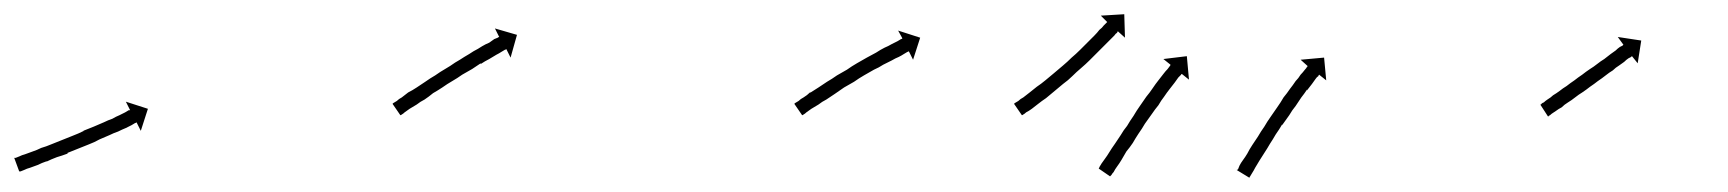

<svg xmlns="http://www.w3.org/2000/svg" viewBox="-22 -228 2430 270"><path d="M0 -6Q2 -7 5 -8Q9 -10 13 -11Q18 -13 24 -15Q30 -17 36 -20Q43 -22 50 -25Q58 -28 65 -31Q73 -34 80 -37Q88 -40 96 -44H95Q103 -47 110 -50Q117 -53 124 -56Q130 -59 136 -61Q141 -64 146 -66Q150 -68 154 -70Q157 -72 159 -73Q160 -73 161 -73L155 -85L186 -75L176 -44L170 -56Q169 -55 168 -55Q166 -54 163 -52Q159 -50 155 -48Q150 -46 144 -43Q138 -41 132 -38Q125 -35 118 -32Q111 -28 103 -25Q96 -22 88 -19Q80 -16 73 -13V-12Q65 -9 58 -7Q50 -4 44 -1H43Q37 1 31 4Q25 6 20 8Q16 9 12 11Q9 12 7 13Q6 13 5 13L-2 -6Q-1 -6 0 -6Z M531 -83Q533 -84 536 -86Q539 -89 543 -91Q547 -94 552 -98Q558 -101 564 -105Q570 -109 576 -113Q583 -118 590 -122Q597 -127 604 -131Q611 -135 618 -140Q625 -144 631 -148Q638 -152 644 -156Q650 -159 656 -163Q661 -166 666 -168Q670 -171 673 -173Q676 -174 678 -175Q679 -176 680 -176L674 -188L705 -179L696 -147L690 -159Q689 -158 688 -158Q686 -157 683 -155Q680 -153 676 -151Q671 -148 666 -145Q660 -142 654 -138V-139Q648 -135 642 -131Q635 -127 628 -123Q621 -118 614 -114Q607 -110 600 -105Q594 -101 587 -97Q581 -92 575 -88Q569 -85 564 -81Q559 -78 554 -75Q550 -72 547 -70Q545 -68 543 -67Q542 -66 541 -66L530 -82Q530 -82 531 -83Z M1096 -83Q1098 -84 1101 -86Q1104 -89 1108 -91Q1113 -94 1117 -98H1118Q1123 -101 1129 -105Q1135 -109 1141 -113Q1148 -117 1155 -122Q1162 -126 1169 -130Q1176 -135 1183 -139Q1190 -143 1197 -147Q1204 -151 1210 -154Q1216 -158 1222 -161Q1227 -163 1232 -166Q1236 -168 1240 -170Q1243 -172 1245 -173Q1246 -173 1247 -174L1241 -185L1272 -175L1262 -144L1256 -156Q1255 -155 1254 -155Q1252 -154 1249 -152Q1246 -150 1242 -148Q1237 -146 1232 -143Q1226 -140 1220 -137Q1214 -133 1207 -130Q1200 -126 1193 -122Q1186 -118 1179 -113Q1172 -109 1165 -105Q1159 -101 1152 -96Q1146 -92 1140 -88Q1134 -85 1129 -81Q1124 -78 1119 -75Q1115 -72 1112 -70Q1110 -68 1108 -67Q1107 -66 1106 -66L1095 -82Q1095 -82 1096 -83Z M1405 -83Q1407 -84 1410 -86Q1413 -89 1417 -91Q1421 -94 1426 -98Q1426 -98 1426 -98Q1426 -98 1426 -98Q1426 -98 1426 -98Q1426 -98 1426 -98Q1431 -102 1436 -106Q1436 -106 1436 -106Q1436 -106 1436 -106Q1436 -106 1436 -106Q1436 -106 1436 -106Q1442 -110 1448 -115Q1448 -115 1448 -115Q1448 -115 1448 -115Q1448 -115 1448 -115Q1448 -115 1448 -115Q1454 -120 1460 -125Q1460 -125 1460 -125Q1460 -125 1460 -125Q1460 -125 1460 -125Q1460 -125 1460 -125Q1467 -131 1473 -136Q1473 -136 1473 -136Q1473 -136 1473 -136Q1473 -136 1473 -136Q1473 -136 1473 -136Q1479 -141 1485 -147Q1485 -147 1485 -147Q1485 -147 1485 -147Q1485 -147 1485 -147Q1485 -147 1485 -147Q1491 -152 1497 -158Q1497 -158 1497 -158Q1497 -158 1497 -158Q1497 -158 1497 -158Q1497 -158 1497 -158Q1502 -163 1507 -168Q1507 -168 1507 -168Q1507 -168 1507 -168Q1507 -168 1507 -168Q1507 -168 1507 -168Q1512 -173 1517 -178Q1521 -182 1524 -186Q1528 -189 1530 -192Q1532 -194 1534 -196Q1535 -197 1535 -197L1526 -206L1559 -208L1560 -175L1550 -184Q1549 -183 1549 -182Q1547 -181 1545 -178Q1542 -175 1539 -172Q1535 -168 1531 -164Q1526 -159 1521 -154Q1521 -154 1521 -154Q1521 -154 1521 -154Q1521 -154 1521 -154Q1521 -154 1521 -154Q1516 -149 1510 -143Q1510 -143 1510 -143Q1510 -143 1510 -143Q1510 -143 1510 -143Q1510 -143 1510 -143Q1505 -138 1498 -132Q1498 -132 1498 -132Q1498 -132 1498 -132Q1498 -132 1498 -132Q1498 -132 1498 -132Q1492 -127 1486 -121Q1486 -121 1486 -121Q1486 -121 1486 -121Q1486 -121 1486 -121Q1486 -121 1486 -121Q1480 -115 1473 -110Q1473 -110 1473 -110Q1473 -110 1473 -110Q1473 -110 1473 -110Q1473 -110 1473 -110Q1467 -105 1461 -100Q1461 -100 1461 -100Q1461 -100 1461 -100Q1461 -100 1461 -100Q1461 -100 1461 -100Q1455 -95 1449 -90Q1449 -90 1449 -90Q1449 -90 1449 -90Q1449 -90 1449 -90Q1449 -90 1449 -90Q1443 -86 1438 -82Q1438 -82 1438 -82Q1438 -82 1438 -82Q1438 -82 1438 -82Q1438 -82 1438 -82Q1433 -78 1429 -75Q1425 -72 1421 -70Q1419 -68 1417 -67Q1416 -66 1415 -66L1404 -82Q1404 -82 1405 -83ZM1524 7Q1525 5 1527 2Q1529 -1 1532 -5Q1535 -9 1538 -14Q1541 -19 1546 -26Q1550 -32 1554 -38Q1558 -45 1563 -51Q1567 -58 1572 -65Q1576 -72 1581 -79Q1586 -86 1590 -92Q1595 -98 1599 -104Q1603 -110 1607 -115Q1611 -120 1614 -124Q1617 -128 1620 -131Q1622 -134 1623 -135Q1624 -136 1624 -137L1614 -145L1647 -149L1650 -116L1640 -124Q1639 -124 1639 -123Q1637 -121 1635 -119Q1633 -116 1630 -112Q1627 -108 1623 -103Q1619 -98 1615 -92Q1611 -87 1607 -80Q1602 -74 1598 -68Q1593 -61 1588 -54Q1584 -47 1579 -40Q1575 -34 1571 -27Q1567 -21 1562 -15Q1558 -8 1555 -3Q1552 2 1549 6Q1546 10 1544 14Q1542 16 1541 18Q1540 19 1539 20L1523 9Q1524 8 1524 7ZM1719 10Q1720 8 1721 5Q1723 1 1726 -3Q1729 -7 1732 -12Q1735 -18 1739 -24Q1743 -30 1747 -36Q1751 -43 1756 -50Q1760 -57 1765 -64Q1770 -71 1774 -77Q1779 -84 1783 -91Q1788 -97 1792 -103Q1796 -108 1800 -114Q1804 -118 1807 -123Q1810 -126 1813 -130Q1815 -132 1816 -134Q1817 -135 1817 -135L1807 -144L1840 -147L1843 -115L1833 -123Q1832 -122 1832 -121Q1830 -120 1828 -117Q1826 -114 1823 -110Q1820 -106 1816 -101V-102Q1812 -96 1808 -91Q1804 -85 1800 -79Q1795 -73 1791 -66Q1786 -59 1781 -52V-53Q1777 -46 1772 -39Q1768 -32 1764 -26Q1760 -19 1756 -13Q1752 -7 1749 -2Q1746 3 1743 8Q1741 12 1739 15Q1737 18 1736 20Q1735 21 1735 22L1717 11Q1718 11 1719 10Z M2145 -81Q2146 -83 2149 -84Q2151 -86 2154 -88Q2159 -91 2162 -94Q2167 -97 2171 -100Q2176 -104 2181 -107Q2186 -111 2192 -115Q2197 -119 2203 -123Q2208 -127 2214 -131Q2219 -134 2224 -138Q2229 -142 2234 -145Q2239 -149 2243 -152Q2247 -155 2250 -157Q2253 -160 2256 -162Q2258 -163 2260 -164Q2260 -165 2261 -165L2253 -176L2286 -171L2281 -139L2273 -149Q2272 -149 2272 -148Q2270 -147 2268 -146Q2265 -144 2262 -141Q2259 -139 2255 -136Q2250 -133 2246 -129Q2241 -126 2236 -122Q2231 -118 2225 -114Q2220 -110 2214 -106Q2209 -102 2203 -98Q2198 -95 2193 -91Q2188 -87 2183 -84Q2178 -81 2174 -77Q2170 -75 2166 -72Q2163 -70 2160 -68Q2158 -66 2156 -65Q2156 -65 2155 -64L2144 -81Q2144 -81 2145 -81Z"/></svg>

Font: FRB American Cursive Just Arrows Thin
Style: Italic
Weight: 100
Italic angle: -25°
Version: Version 2.0;Modular Font Editor K font №1